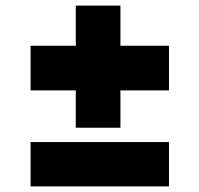

<svg xmlns="http://www.w3.org/2000/svg" viewBox="-20 -663 710 684"><path d="M89 -341V-500H582V-341ZM89 1V-157H582V1ZM250 -208V-643H409V-208Z"/></svg>

Font: Gabarito ExtraBold
Style: Regular
Weight: 800
Designer: Leandro Assis / Alvaro Franca / Felipe Casaprima
Foundry: Naipe Foundry
Version: Version 1.000